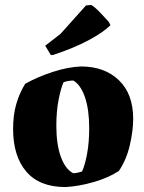

<svg xmlns="http://www.w3.org/2000/svg" viewBox="-20 -745 584 777"><path d="M245 12Q140 12 86.5 -50.5Q33 -113 33 -223Q33 -280 46 -324.5Q59 -369 82 -406Q132 -434 193.5 -454Q255 -474 308 -476Q403 -476 461 -420.5Q519 -365 519 -264Q519 -217 505.5 -158Q492 -99 461 -53Q420 -26 360 -8.5Q300 9 245 12ZM276 -44Q285 -44 295.5 -46.5Q306 -49 312 -51Q324 -77 332.5 -123Q341 -169 341 -226Q341 -301 324 -351Q307 -401 277 -419Q255 -419 237 -412Q226 -387 217 -340.5Q208 -294 208 -236Q208 -161 226 -111Q244 -61 276 -44ZM186 -522 163 -560 225 -608 328 -723 349 -725Q362 -718 382.5 -697Q403 -676 420 -657L427 -643Q398 -614 338 -582Q278 -550 196 -523Z"/></svg>

Font: Labrada ExtraBold
Style: Regular
Weight: 800
Designer: Mercedes Jáuregui
Foundry: Omnibus-Type Team
Version: Version 1.000; ttfautohint (v1.8.4.7-5d5b)